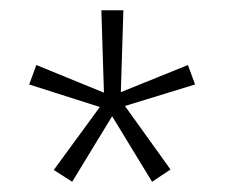

<svg xmlns="http://www.w3.org/2000/svg" viewBox="-20 -755 439 375"><path d="M361 -590 224 -548 313 -424 277 -400 199 -528 121 -400 85 -423 175 -546 37 -590 51 -628 183 -574 178 -735H221L216 -575L347 -628Z"/></svg>

Font: Fira Sans Condensed ExtraLight
Style: Regular
Weight: 275
Width: 3
Designer: Carrois Corporate & Edenspiekermann AG
Foundry: Carrois Corporate GbR & Edenspiekermann AG
Version: Version 4.203